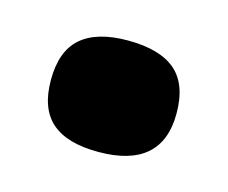

<svg xmlns="http://www.w3.org/2000/svg" viewBox="-40 -463 294 248"><g transform="rotate(15 107.0 -338.5)"><path d="M106 -264Q64 -264 43.5 -282Q23 -300 23 -338Q23 -377 44 -395Q65 -413 106 -413Q149 -413 170 -395Q191 -377 191 -338Q191 -264 106 -264Z"/></g></svg>

Font: Bricolage Grotesque 17pt SemiBold
Style: Regular
Weight: 600
Version: Version 1.001;gftools[0.9.33.dev8+g029e19f]